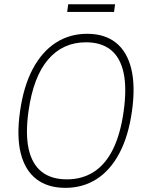

<svg xmlns="http://www.w3.org/2000/svg" viewBox="-20 -896 704 926"><path d="M295.5 10Q210.5 10 155.8 -32Q101 -74 80.2 -156Q59.5 -238 76.5 -358Q93.5 -480 138 -563.5Q182.5 -647 249.2 -690Q316 -733 400.5 -733Q484.5 -733 538.5 -690.5Q592.5 -648 613 -564.8Q633.5 -481.5 616.5 -360Q599.5 -239.5 555.8 -157Q512 -74.5 445.8 -32.2Q379.5 10 295.5 10ZM302.5 -31Q376.5 -31 432.5 -67Q488.5 -103 524.8 -176Q561 -249 576.5 -360Q592 -471.5 576 -545.2Q560 -619 514.2 -655.5Q468.5 -692 394.5 -692Q283.5 -692 212.2 -609.2Q141 -526.5 117.5 -360Q102 -249.5 118.5 -176.5Q135 -103.5 181.5 -67.2Q228 -31 302.5 -31ZM304 -838.5 309 -875.5H535L530 -838.5Z"/></svg>

Font: Public Sans Thin Thin
Style: Italic
Weight: 250
Italic angle: -8°
Version: Version 2.001